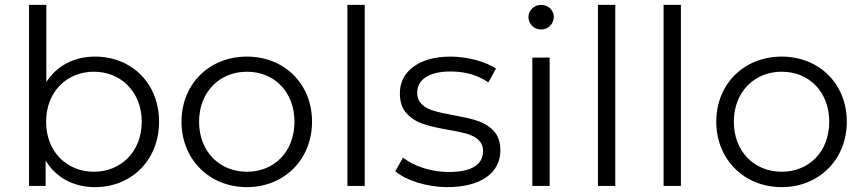

<svg xmlns="http://www.w3.org/2000/svg" viewBox="-20 -762 3537 787"><path d="M99 0H167V-104C210 -33 282 5 370 5C519 5 632 -106 632 -263C632 -421 519 -530 370 -530C285 -530 214 -494 170 -426V-742H99ZM169 -263C169 -385 253 -468 365 -468C476 -468 561 -385 561 -263C561 -141 476 -58 365 -58C253 -58 169 -141 169 -263Z M724 -263C724 -108 839 5 992 5C1145 5 1259 -108 1259 -263C1259 -419 1145 -530 992 -530C839 -530 724 -419 724 -263ZM796 -263C796 -385 880 -468 992 -468C1105 -468 1187 -385 1187 -263C1187 -141 1105 -58 992 -58C880 -58 796 -141 796 -263Z M1404 0H1475V-742H1404Z M1600 -60C1644 -23 1729 5 1814 5C1950 5 2031 -53 2031 -145C2031 -179 2022 -206 2004 -225C1968 -264 1922 -274 1838 -290C1804 -296 1777 -302 1758 -308C1719 -319 1690 -342 1690 -382C1690 -434 1736 -469 1827 -469C1887 -469 1939 -454 1982 -424L2013 -481C1969 -510 1895 -530 1827 -530C1696 -530 1619 -468 1619 -380C1619 -345 1628 -317 1647 -297C1683 -257 1731 -246 1816 -230C1848 -225 1874 -219 1893 -214C1932 -202 1960 -182 1960 -143C1960 -88 1915 -57 1819 -57C1747 -57 1676 -81 1632 -116Z M2162 -526V0H2233V-526ZM2146 -692C2146 -664 2169 -641 2198 -641C2227 -641 2250 -664 2250 -693C2250 -720 2227 -742 2198 -742C2169 -742 2146 -719 2146 -692Z M2431 0H2502V-742H2431Z M2700 0H2771V-742H2700Z M2916 -263C2916 -108 3031 5 3184 5C3337 5 3451 -108 3451 -263C3451 -419 3337 -530 3184 -530C3031 -530 2916 -419 2916 -263ZM2988 -263C2988 -385 3072 -468 3184 -468C3297 -468 3379 -385 3379 -263C3379 -141 3297 -58 3184 -58C3072 -58 2988 -141 2988 -263Z"/></svg>

Font: Malon Grotesk
Style: Regular
Weight: 400
Designer: Julieta Ulanovsky
Foundry: Julieta Ulanovsky
Version: Version 7.200